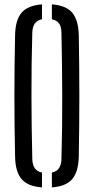

<svg xmlns="http://www.w3.org/2000/svg" viewBox="-20 -826 417 853"><path d="M166.5 6.5Q103.5 2 75.8 -30.5Q48 -63 47 -131.5Q44 -269.5 44 -400Q44 -530.5 47 -668.5Q48 -737 75.8 -769.5Q103.5 -802 166.5 -806.5V-740.5Q125 -733 123.5 -681Q119.5 -543.5 119.8 -402Q120 -260.5 123.5 -119Q125 -67 166.5 -59.5ZM210.5 6.5V-59.5Q251.5 -67 253 -119Q257 -260.5 256.5 -402Q256 -543.5 253 -681Q252.5 -708 242.2 -722Q232 -736 210.5 -740.5V-806.5Q273.5 -802 301 -769.5Q328.5 -737 330 -668.5Q332.5 -530 332.5 -399.8Q332.5 -269.5 330 -131.5Q328.5 -63 301 -30.5Q273.5 2 210.5 6.5Z"/></svg>

Font: Big Shoulders Stencil Display Medium
Style: Regular
Weight: 500
Designer: Patric King
Foundry: XO Type Co
Version: Version 1.000